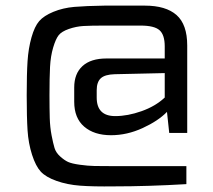

<svg xmlns="http://www.w3.org/2000/svg" viewBox="-20 -605 758 683"><path d="M352 -585H495Q570 -585 608 -551.5Q646 -518 646 -443V-132H582L574 -207Q543 -175 487.5 -149.5Q432 -124 375 -124Q315 -124 279.5 -154.5Q244 -185 244 -243V-294Q244 -343 273.5 -370Q303 -397 359 -397H566V-440Q566 -481 547.5 -497.5Q529 -514 480 -514H352Q303 -514 277 -512.5Q251 -511 225 -502Q199 -493 188.5 -479.5Q178 -466 169 -435.5Q160 -405 158 -367Q156 -329 156 -266Q156 -217 157 -184.5Q158 -152 163.5 -123.5Q169 -95 174 -78.5Q179 -62 194 -48.5Q209 -35 222 -29Q235 -23 263.5 -19Q292 -15 316 -14.5Q340 -14 385 -14H643V50Q507 58 386 58Q311 59 265 55.5Q219 52 181 38.5Q143 25 125 5.5Q107 -14 94 -54.5Q81 -95 78 -141.5Q75 -188 75 -266Q75 -342 78 -387.5Q81 -433 92 -472Q103 -511 119.5 -530Q136 -549 170 -563Q204 -577 244.5 -580.5Q285 -584 352 -585ZM566 -345 388 -341Q353 -340 338.5 -326.5Q324 -313 324 -284V-258Q324 -192 390 -192Q434 -192 483.5 -209.5Q533 -227 566 -258Z"/></svg>

Font: Exo 2
Style: Regular
Weight: 400
Designer: Natanael Gama
Version: Version 1.001;PS 001.001;hotconv 1.0.70;makeotf.lib2.5.58329